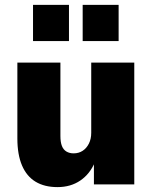

<svg xmlns="http://www.w3.org/2000/svg" viewBox="-20 -754 621 785"><path d="M215 11Q162 11 125.5 -11Q89 -33 70 -77.5Q51 -122 51 -188V-498H227V-198Q227 -173 233 -157.5Q239 -142 251.5 -134.5Q264 -127 281 -127Q302 -127 318 -137.5Q334 -148 343.5 -167Q353 -186 353 -211V-498H529V0H364V-91H368Q348 -43 308.5 -16Q269 11 215 11ZM318 -586V-734H465V-586ZM115 -586V-734H262V-586Z"/></svg>

Font: Nunito Sans 10pt SemiCondensed Black
Style: Regular
Weight: 900
Width: 4
Designer: Vernon Adams
Foundry: Vernon Adams
Version: Version 3.101;gftools[0.9.27]